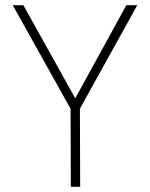

<svg xmlns="http://www.w3.org/2000/svg" viewBox="-20 -720 580 740"><path d="M289 0H253L252 -301L29 -700H70L270 -341L467 -700H509L288 -301Z"/></svg>

Font: Panefresco 1wt
Style: Regular
Weight: 250
Version: Version 1.000